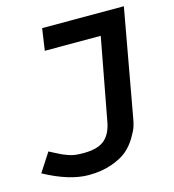

<svg xmlns="http://www.w3.org/2000/svg" viewBox="-116 -592 845 935"><g transform="rotate(-15 306.5 -125.0)"><path d="M217 250Q120 250 -5 182L56 88Q64 92 86 103.5Q108 115 117 119Q126 123 144 129.5Q162 136 179.5 138Q197 140 220 140Q287 140 321.5 114.5Q356 89 369 32L448 -390H166L182 -500H594L497 38Q494 57 488 77Q482 97 462 130.5Q442 164 414 188.5Q386 213 334.5 231.5Q283 250 217 250Z"/></g></svg>

Font: Hermit
Style: Bold Italic
Weight: 700
Italic angle: -10°
Designer: Pablo Caro
Version: Version 2.000;PS 002.000;hotconv 1.0.88;makeotf.lib2.5.64775